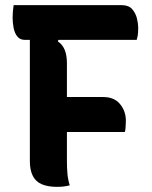

<svg xmlns="http://www.w3.org/2000/svg" viewBox="-20 -720 590 746"><path d="M251 0Q239 3 228.5 4.5Q218 6 202 6Q166 6 142.5 -4Q119 -14 107.5 -36.5Q96 -59 96 -94Q96 -156 96 -218Q96 -280 96 -341.5Q96 -403 96 -465Q96 -527 96 -589H214L205 -559Q223 -547 231.5 -526Q240 -505 240 -475Q240 -412 240 -348.5Q240 -285 240 -221.5Q240 -158 240 -94Q240 -69 242 -45.5Q244 -22 251 0ZM33 -700H453Q480 -700 493.5 -684.5Q507 -669 512 -648.5Q517 -628 517 -613Q517 -604 516.5 -595Q516 -586 514.5 -578.5Q513 -571 511 -565H77Q58 -565 47.5 -578Q37 -591 33 -611Q29 -631 29 -652Q29 -663 30 -675.5Q31 -688 33 -700ZM188 -343H381Q424 -343 446.5 -315.5Q469 -288 469 -251Q469 -244 468.5 -236Q468 -228 467.5 -220.5Q467 -213 465 -207H188Z"/></svg>

Font: Recursive Casual
Style: Bold
Weight: 700
Version: Version 1.085